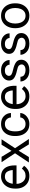

<svg xmlns="http://www.w3.org/2000/svg" viewBox="1542 -2120 588 3713"><g transform="rotate(-90 1836.5 -264.0)"><path d="M288.1 9.8Q214.4 9.8 159.9 -22.9Q105.5 -55.7 75.4 -113.3Q45.4 -170.9 45.4 -245.6V-266.1Q45.4 -352.5 78.4 -413.3Q111.3 -474.1 164.1 -506.1Q216.8 -538.1 276.4 -538.1Q352.1 -538.1 400.1 -504.2Q448.2 -470.2 470.9 -411.9Q493.7 -353.5 493.7 -279.3V-238.8H99.1V-312.5H403.3V-319.3Q399.9 -372.1 372.8 -418Q345.7 -463.9 276.4 -463.9Q235.4 -463.9 203.6 -440.9Q171.9 -418 154.1 -373.8Q136.2 -329.6 136.2 -266.1V-245.6Q136.2 -195.3 154.8 -154.3Q173.3 -113.3 208.5 -88.6Q243.7 -64 293 -64Q340.8 -64 374 -83.5Q407.2 -103 432.1 -135.7L486.8 -92.3Q460.9 -53.2 413.6 -21.7Q366.2 9.8 288.1 9.8Z M660.2 -528.3 775.9 -335.9 893.1 -528.3H999L826.2 -267.6L1004.4 0H899.9L777.8 -198.2L655.8 0H550.8L728.5 -267.6L556.2 -528.3Z M1296.9 -64.5Q1345.2 -64.5 1381.6 -93.3Q1418 -122.1 1421.4 -167H1507.3Q1503.9 -96.2 1442.4 -43.2Q1380.9 9.8 1296.9 9.8Q1217.3 9.8 1165.3 -26.6Q1113.3 -63 1087.6 -123Q1062 -183.1 1062 -253.9V-274.4Q1062 -345.2 1087.6 -405.3Q1113.3 -465.3 1165.5 -501.7Q1217.8 -538.1 1296.9 -538.1Q1389.6 -538.1 1446.8 -483.2Q1503.9 -428.2 1507.3 -346.7H1421.4Q1418 -395.5 1384.5 -429.7Q1351.1 -463.9 1296.9 -463.9Q1241.2 -463.9 1209.7 -435.5Q1178.2 -407.2 1165.3 -363.8Q1152.3 -320.3 1152.3 -274.4V-253.9Q1152.3 -207.5 1165 -164.1Q1177.7 -120.6 1209.2 -92.5Q1240.7 -64.5 1296.9 -64.5Z M1828.1 9.8Q1754.4 9.8 1700 -22.9Q1645.5 -55.7 1615.5 -113.3Q1585.4 -170.9 1585.4 -245.6V-266.1Q1585.4 -352.5 1618.4 -413.3Q1651.4 -474.1 1704.1 -506.1Q1756.8 -538.1 1816.4 -538.1Q1892.1 -538.1 1940.2 -504.2Q1988.3 -470.2 2011 -411.9Q2033.7 -353.5 2033.7 -279.3V-238.8H1639.2V-312.5H1943.4V-319.3Q1939.9 -372.1 1912.8 -418Q1885.7 -463.9 1816.4 -463.9Q1775.4 -463.9 1743.7 -440.9Q1711.9 -418 1694.1 -373.8Q1676.3 -329.6 1676.3 -266.1V-245.6Q1676.3 -195.3 1694.8 -154.3Q1713.4 -113.3 1748.5 -88.6Q1783.7 -64 1833 -64Q1880.9 -64 1914.1 -83.5Q1947.3 -103 1972.2 -135.7L2026.9 -92.3Q2001 -53.2 1953.6 -21.7Q1906.2 9.8 1828.1 9.8Z M2446.8 -140.1Q2446.8 -169.4 2425 -192.6Q2403.3 -215.8 2325.2 -231.4Q2236.8 -250 2185.8 -284.2Q2134.8 -318.4 2134.8 -383.8Q2134.8 -446.3 2188.2 -492.2Q2241.7 -538.1 2330.6 -538.1Q2425.3 -538.1 2478.5 -489.7Q2531.7 -441.4 2531.7 -373H2441.4Q2441.4 -405.8 2412.6 -434.8Q2383.8 -463.9 2330.6 -463.9Q2274.4 -463.9 2250 -439.5Q2225.6 -415 2225.6 -386.2Q2225.6 -356.9 2249 -339.1Q2272.5 -321.3 2347.2 -304.7Q2444.3 -282.2 2490.7 -246.6Q2537.1 -210.9 2537.1 -147Q2537.1 -100.6 2511.7 -65.2Q2486.3 -29.8 2440.4 -10Q2394.5 9.8 2333 9.8Q2228 9.8 2172.4 -43.9Q2116.7 -97.7 2116.7 -163.1H2207.5Q2210.4 -106.9 2250.7 -85.7Q2291 -64.5 2333 -64.5Q2388.2 -64.5 2417.5 -85.9Q2446.8 -107.4 2446.8 -140.1Z M2962.9 -140.1Q2962.9 -169.4 2941.2 -192.6Q2919.4 -215.8 2841.3 -231.4Q2752.9 -250 2701.9 -284.2Q2650.9 -318.4 2650.9 -383.8Q2650.9 -446.3 2704.3 -492.2Q2757.8 -538.1 2846.7 -538.1Q2941.4 -538.1 2994.6 -489.7Q3047.9 -441.4 3047.9 -373H2957.5Q2957.5 -405.8 2928.7 -434.8Q2899.9 -463.9 2846.7 -463.9Q2790.5 -463.9 2766.1 -439.5Q2741.7 -415 2741.7 -386.2Q2741.7 -356.9 2765.1 -339.1Q2788.6 -321.3 2863.3 -304.7Q2960.4 -282.2 3006.8 -246.6Q3053.2 -210.9 3053.2 -147Q3053.2 -100.6 3027.8 -65.2Q3002.4 -29.8 2956.5 -10Q2910.6 9.8 2849.1 9.8Q2744.1 9.8 2688.5 -43.9Q2632.8 -97.7 2632.8 -163.1H2723.6Q2726.6 -106.9 2766.8 -85.7Q2807.1 -64.5 2849.1 -64.5Q2904.3 -64.5 2933.6 -85.9Q2962.9 -107.4 2962.9 -140.1Z M3147.5 -258.3V-269.5Q3147.5 -345.7 3176.8 -406.5Q3206.1 -467.3 3259.8 -502.7Q3313.5 -538.1 3387.2 -538.1Q3461.9 -538.1 3515.9 -502.7Q3569.8 -467.3 3599.1 -406.5Q3628.4 -345.7 3628.4 -269.5V-258.3Q3628.4 -181.6 3599.1 -121.1Q3569.8 -60.5 3515.9 -25.4Q3461.9 9.8 3388.2 9.8Q3314 9.8 3260 -25.4Q3206.1 -60.5 3176.8 -121.1Q3147.5 -181.6 3147.5 -258.3ZM3237.8 -269.5V-258.3Q3237.8 -206.1 3254.4 -161.9Q3271 -117.7 3304.4 -91.1Q3337.9 -64.5 3388.2 -64.5Q3437.5 -64.5 3470.9 -91.1Q3504.4 -117.7 3521 -161.9Q3537.6 -206.1 3537.6 -258.3V-269.5Q3537.6 -321.3 3520.8 -365.5Q3503.9 -409.7 3470.7 -436.8Q3437.5 -463.9 3387.2 -463.9Q3337.4 -463.9 3304.2 -436.8Q3271 -409.7 3254.4 -365.5Q3237.8 -321.3 3237.8 -269.5Z"/></g></svg>

Font: RobotoDEMO
Style: Regular
Weight: 400
Designer: Christian Robertson
Foundry: Google
Version: Version 2.136